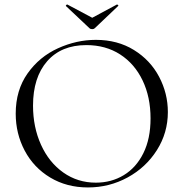

<svg xmlns="http://www.w3.org/2000/svg" viewBox="-20 -811 806 843"><path d="M49 -312Q49 -415 101 -488.5Q153 -562 234.5 -599Q316 -636 401 -636Q496 -636 568 -591.5Q640 -547 678.5 -474Q717 -401 717 -319Q717 -228 669 -152Q621 -76 540.5 -32Q460 12 366 12Q273 12 200.5 -31.5Q128 -75 88.5 -149.5Q49 -224 49 -312ZM641 -291Q641 -385 606 -458Q571 -531 507.5 -572Q444 -613 359 -613Q249 -613 187 -542Q125 -471 125 -347Q125 -253 160 -175.5Q195 -98 258 -53.5Q321 -9 401 -9Q469 -9 523.5 -42Q578 -75 609.5 -138.5Q641 -202 641 -291ZM269 -785Q269 -787 271.5 -789.5Q274 -792 276 -791L385 -733L493 -791H494Q497 -791 499 -788Q501 -785 498 -784L396 -687Q392 -683 385 -683Q377 -683 373 -687L270 -784Q270 -784 269.5 -784.5Q269 -785 269 -785Z"/></svg>

Font: Cormorant Infant
Style: Regular
Weight: 400
Designer: Christian Thalmann (Catharsis Fonts)
Foundry: Catharsis Fonts
Version: Version 4.000